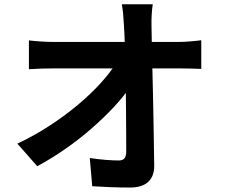

<svg xmlns="http://www.w3.org/2000/svg" viewBox="-20 -821 1040 885"><path d="M684.1 -801.4Q680.6 -778.2 679.1 -751Q677.6 -723.8 678.4 -699.8Q679.1 -658.5 680 -609.2Q680.9 -559.9 682.3 -504.8Q683.7 -449.7 685 -392.2Q686.3 -334.7 687.3 -277.2Q688.3 -219.6 689.2 -164.2Q690 -108.7 690.8 -57.9Q691.6 -9.8 663.7 16.8Q635.9 43.4 578.7 43.4Q533.7 43.4 490.9 41.8Q448.1 40.2 405.2 37.4L393.8 -92.7Q427.9 -87.3 464.8 -84.3Q501.7 -81.3 527.2 -81.3Q545.8 -81.3 553.8 -91.3Q561.8 -101.3 561.8 -122.6Q561.8 -157.3 561.6 -201.5Q561.5 -245.8 561 -296.6Q560.5 -347.5 559.9 -400.7Q559.3 -454 558 -507.1Q556.8 -560.2 555.5 -609.3Q554.2 -658.5 551.6 -699.8Q549.9 -732.6 547.5 -757.2Q545.1 -781.9 541.5 -801.4ZM113.3 -634.8Q134.7 -632 166.6 -629.9Q198.5 -627.7 223.9 -627.7Q239 -627.7 274.9 -627.7Q310.9 -627.7 360.5 -627.7Q410.2 -627.7 466 -627.7Q521.8 -627.7 577.1 -627.7Q632.3 -627.7 680 -627.7Q727.6 -627.7 760.7 -627.7Q793.8 -627.7 804.1 -627.7Q828.4 -627.7 859.3 -630.4Q890.3 -633 907.7 -635.6V-503.4Q884 -504.4 857.5 -505Q831 -505.7 810.9 -505.7Q802.2 -505.7 769.2 -505.7Q736.2 -505.7 687.4 -505.7Q638.6 -505.7 581.9 -505.7Q525.2 -505.7 467.7 -505.7Q410.2 -505.7 359.7 -505.7Q309.3 -505.7 274.1 -505.7Q239 -505.7 227.1 -505.7Q200.2 -505.7 170 -504.8Q139.7 -503.9 113.3 -501.9ZM60 -158.9Q138.4 -195.8 209.1 -242Q279.8 -288.2 339.1 -337.9Q398.5 -387.7 443.6 -437.4Q488.7 -487.1 515.9 -530.9L580.8 -530.4L581.8 -423.6Q551.9 -378 505.1 -327.9Q458.2 -277.7 401 -227.9Q343.7 -178 279.7 -133.5Q215.8 -89.1 151.6 -54.9Z"/></svg>

Font: Noto Sans HK Thin
Style: Regular
Weight: 100
Designer: Ryoko NISHIZUKA 西塚涼子 (kana, bopomofo & ideographs); Paul D. Hunt (Latin, Greek & Cyrillic); Sandoll Communications 산돌커뮤니
Foundry: Adobe
Version: Version 2.004-H2;hotconv 1.0.118;makeotfexe 2.5.65603